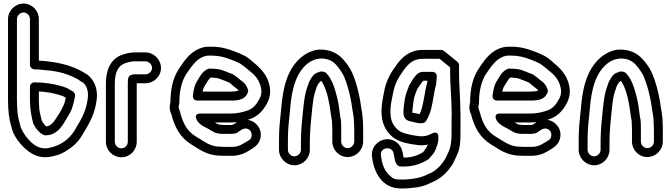

<svg xmlns="http://www.w3.org/2000/svg" viewBox="-20 -845 3762 1077"><path d="M148 -358V-282C148 -232 157 -188 166 -154C166 -152 167 -150 168 -149C179 -127 197 -102 223 -89C226 -87 230 -86 234 -86H236C311 -86 341 -162 359 -189C368 -203 383 -228 389 -254C395 -274 398 -287 401 -307C403 -318 395 -329 387 -333C375 -339 362 -349 351 -353L327 -361C282 -375 228 -383 173 -383C159 -383 148 -372 148 -358ZM198 -282V-332C239 -330 278 -323 311 -313L333 -306C336 -304 342 -301 349 -297C343 -264 334 -246 317 -216C292 -178 274 -139 240 -136C231 -142 221 -156 214 -169C207 -198 199 -224 199 -258C199 -266 198 -274 198 -282ZM75 -282V-738C75 -758 93 -775 112 -775C131 -775 148 -758 148 -738V-481C148 -466 162 -456 173 -456C200 -456 213 -453 238 -451C311 -446 369 -427 419 -399C436 -385 445 -383 447 -381C468 -360 479 -331 471 -284C461 -212 428 -164 395 -108C367 -65 321 -29 262 -17C254 -15 246 -13 240 -13H239C189 -10 155 -43 127 -78C115 -94 101 -117 96 -132L92 -147V-149C83 -176 76 -215 76 -252C76 -262 75 -272 75 -282ZM112 -825C64 -825 25 -785 25 -738V-282C25 -228 30 -178 44 -134L48 -119C55 -92 73 -66 87 -48C121 -6 183 55 273 32C298 27 320 21 344 6C380 -15 416 -44 438 -82C470 -136 509 -192 521 -276C531 -335 515 -383 482 -416C467 -431 454 -435 452 -437C451 -438 448 -440 446 -441C379 -480 298 -499 198 -505V-738C198 -785 160 -825 112 -825Z M697 -50C697 -29 681 -13 661 -13C641 -13 624 -29 624 -50V-376C624 -440 643 -474 678 -489C693 -495 718 -501 734 -501H796C815 -501 833 -483 833 -464C833 -445 815 -428 796 -428H734C730 -428 726 -427 723 -426C698 -425 697 -402 697 -376ZM747 -50V-376V-378H796C843 -378 883 -416 883 -464C883 -511 843 -551 796 -551H734C707 -551 678 -543 658 -535C597 -509 574 -448 574 -376V-50C574 -2 613 37 661 37C709 37 747 -2 747 -50Z M1087 -281H1271C1293 -281 1345 -279 1364 -314C1368 -321 1372 -326 1372 -334V-335C1372 -338 1372 -341 1371 -343C1364 -363 1353 -378 1342 -386L1323 -401C1316 -408 1309 -412 1303 -417C1285 -432 1274 -433 1266 -436L1249 -443C1232 -449 1221 -455 1203 -457L1182 -459C1176 -460 1172 -460 1167 -460H1154C1150 -460 1146 -459 1143 -457C1110 -441 1096 -405 1085 -389C1069 -364 1066 -336 1062 -310C1061 -300 1064 -281 1087 -281ZM1116 -331C1119 -343 1122 -353 1127 -361C1139 -380 1151 -402 1161 -410H1167C1170 -410 1174 -409 1177 -409L1197 -407C1210 -405 1219 -400 1233 -395L1247 -390C1259 -385 1269 -380 1269 -380C1276 -373 1284 -367 1290 -362L1309 -347C1312 -344 1316 -341 1318 -337C1310 -333 1289 -331 1271 -331ZM1222 -145C1205 -145 1197 -151 1186 -158H1271C1284 -158 1297 -159 1309 -160C1299 -154 1292 -146 1280 -144H1238C1237 -144 1228 -145 1222 -145ZM1370 -173C1414 -186 1444 -210 1467 -247C1486 -276 1504 -315 1491 -368C1479 -424 1442 -462 1403 -494C1387 -509 1363 -529 1336 -540L1318 -548C1309 -552 1301 -555 1289 -559C1258 -571 1217 -583 1169 -583H1150C1132 -583 1114 -579 1098 -572C1039 -548 1009 -496 981 -455C950 -406 936 -344 936 -271C934 -263 932 -254 932 -245C932 -231 934 -219 941 -205C960 -131 990 -74 1053 -35C1093 -12 1138 28 1216 28C1223 29 1232 29 1238 29H1280C1334 29 1368 6 1396 -12C1416 -24 1435 -43 1441 -71C1452 -124 1414 -166 1370 -173ZM1217 -22C1158 -22 1126 -52 1079 -79C1030 -109 1007 -150 989 -220C987 -229 982 -236 982 -245C982 -252 986 -260 986 -267V-272C986 -336 1000 -390 1023 -427C1053 -471 1078 -509 1118 -526C1130 -531 1140 -533 1150 -533H1169C1208 -533 1241 -524 1272 -512C1281 -508 1289 -506 1298 -502L1316 -494C1341 -483 1368 -456 1391 -438C1415 -419 1436 -390 1443 -356C1452 -321 1442 -299 1425 -273C1410 -248 1390 -231 1362 -223C1334 -214 1308 -208 1271 -208H1106C1106 -208 1064 -212 1084 -172C1086 -168 1088 -164 1091 -161L1100 -152C1116 -136 1134 -131 1149 -122C1161 -114 1171 -109 1184 -102C1186 -101 1188 -100 1189 -100L1201 -97C1212 -94 1228 -94 1238 -94H1280C1285 -94 1290 -95 1294 -96C1300 -96 1305 -98 1309 -100C1324 -110 1337 -120 1348 -123C1375 -130 1396 -106 1391 -81C1389 -69 1384 -62 1371 -55C1341 -38 1322 -21 1280 -21H1238C1234 -21 1225 -22 1217 -22Z M1967 -123V-51C1967 -31 1950 -14 1930 -14C1911 -14 1894 -31 1894 -51V-123C1894 -143 1894 -172 1889 -188C1884 -223 1880 -266 1870 -302C1858 -350 1842 -403 1810 -435C1803 -442 1790 -444 1781 -444C1775 -444 1769 -441 1765 -439C1738 -433 1726 -406 1722 -400C1718 -394 1713 -385 1710 -375L1697 -336V-335C1683 -283 1679 -210 1673 -156C1671 -128 1668 -91 1668 -63V-5C1668 15 1650 32 1631 32C1612 32 1595 15 1595 -5V-63C1595 -120 1601 -169 1607 -228C1616 -353 1644 -442 1710 -492C1729 -506 1752 -515 1779 -517C1821 -517 1847 -502 1866 -481C1884 -460 1898 -440 1910 -416C1928 -374 1942 -320 1951 -269C1957 -220 1966 -195 1966 -151C1966 -141 1967 -131 1967 -123ZM1843 -147C1843 -138 1844 -129 1844 -123V-51C1844 -4 1882 36 1930 36C1977 36 2017 -3 2017 -51V-123C2017 -132 2017 -140 2016 -152C2016 -202 2006 -234 2001 -276V-277C1991 -333 1977 -388 1956 -436C1941 -468 1924 -490 1904 -513C1875 -545 1833 -567 1778 -567C1738 -567 1704 -549 1680 -532C1594 -467 1567 -360 1557 -232C1551 -175 1545 -123 1545 -63V-5C1545 42 1584 82 1632 82C1680 82 1718 42 1718 -5V-63C1718 -87 1721 -125 1723 -152C1729 -206 1733 -279 1745 -321L1757 -358C1764 -374 1768 -380 1781 -392C1818 -344 1829 -255 1840 -178C1840 -177 1842 -172 1842 -171C1842 -164 1843 -157 1843 -147Z M2428 -378C2430 -383 2426 -376 2426 -376C2427 -384 2428 -390 2429 -398L2430 -416C2431 -429 2421 -442 2405 -442H2351C2315 -442 2291 -391 2282 -377C2276 -368 2273 -363 2271 -355L2262 -331C2251 -303 2248 -271 2245 -245C2244 -236 2243 -228 2243 -221C2243 -209 2242 -194 2253 -180C2264 -167 2278 -165 2289 -163C2313 -157 2355 -144 2369 -165C2410 -226 2407 -309 2428 -378ZM2378 -392C2375 -372 2370 -361 2366 -336C2357 -288 2350 -238 2334 -205C2321 -207 2306 -210 2293 -213V-221C2293 -224 2294 -230 2295 -239C2298 -266 2301 -294 2308 -313L2318 -339C2319 -343 2319 -343 2323 -349C2332 -362 2348 -387 2355 -392ZM2561 -280C2559 -328 2555 -385 2555 -431V-479C2555 -486 2552 -493 2546 -498L2471 -559C2467 -562 2461 -565 2455 -565H2351C2280 -565 2238 -526 2207 -485C2174 -440 2146 -396 2134 -328C2128 -297 2120 -260 2120 -221C2120 -152 2144 -109 2183 -76C2223 -45 2275 -38 2325 -31C2346 -29 2362 -30 2380 -34C2373 -17 2365 -6 2353 9C2325 25 2295 39 2245 39H2244C2243 36 2242 28 2241 22L2238 8C2234 -14 2222 -34 2203 -48C2140 -93 2055 -38 2067 36L2069 50C2082 133 2131 212 2226 212H2245C2253 212 2261 212 2269 211L2300 208C2333 205 2360 198 2387 185L2400 179C2445 160 2477 134 2504 97C2525 72 2535 42 2546 18C2561 -14 2563 -55 2563 -97V-173C2564 -215 2561 -243 2561 -280ZM2513 -231C2514 -215 2514 -198 2513 -173V-97C2513 -58 2509 -25 2500 -2C2488 25 2478 49 2465 64C2464 65 2464 65 2464 66C2446 91 2426 109 2400 124C2393 127 2384 130 2379 133L2366 139C2345 148 2327 153 2295 158L2264 161C2258 162 2252 162 2245 162H2226C2193 162 2184 157 2163 137C2138 112 2126 85 2119 42L2117 28C2109 -20 2181 -29 2188 16L2191 31C2194 56 2202 89 2228 89H2245C2302 89 2342 73 2381 50C2387 46 2394 37 2396 34C2405 24 2419 9 2424 -8C2428 -20 2439 -39 2439 -69V-74C2439 -74 2443 -116 2403 -96C2380 -84 2360 -78 2331 -81C2281 -88 2239 -96 2215 -114C2186 -139 2170 -165 2170 -221C2170 -254 2177 -285 2184 -318C2194 -376 2215 -411 2247 -455C2274 -491 2301 -515 2351 -515H2446L2505 -467V-431C2505 -365 2513 -294 2513 -231Z M2768 -281H2952C2974 -281 3026 -279 3045 -314C3049 -321 3053 -326 3053 -334V-335C3053 -338 3053 -341 3052 -343C3045 -363 3034 -378 3023 -386L3004 -401C2997 -408 2990 -412 2984 -417C2966 -432 2955 -433 2947 -436L2930 -443C2913 -449 2902 -455 2884 -457L2863 -459C2857 -460 2853 -460 2848 -460H2835C2831 -460 2827 -459 2824 -457C2791 -441 2777 -405 2766 -389C2750 -364 2747 -336 2743 -310C2742 -300 2745 -281 2768 -281ZM2797 -331C2800 -343 2803 -353 2808 -361C2820 -380 2832 -402 2842 -410H2848C2851 -410 2855 -409 2858 -409L2878 -407C2891 -405 2900 -400 2914 -395L2928 -390C2940 -385 2950 -380 2950 -380C2957 -373 2965 -367 2971 -362L2990 -347C2993 -344 2997 -341 2999 -337C2991 -333 2970 -331 2952 -331ZM2903 -145C2886 -145 2878 -151 2867 -158H2952C2965 -158 2978 -159 2990 -160C2980 -154 2973 -146 2961 -144H2919C2918 -144 2909 -145 2903 -145ZM3051 -173C3095 -186 3125 -210 3148 -247C3167 -276 3185 -315 3172 -368C3160 -424 3123 -462 3084 -494C3068 -509 3044 -529 3017 -540L2999 -548C2990 -552 2982 -555 2970 -559C2939 -571 2898 -583 2850 -583H2831C2813 -583 2795 -579 2779 -572C2720 -548 2690 -496 2662 -455C2631 -406 2617 -344 2617 -271C2615 -263 2613 -254 2613 -245C2613 -231 2615 -219 2622 -205C2641 -131 2671 -74 2734 -35C2774 -12 2819 28 2897 28C2904 29 2913 29 2919 29H2961C3015 29 3049 6 3077 -12C3097 -24 3116 -43 3122 -71C3133 -124 3095 -166 3051 -173ZM2898 -22C2839 -22 2807 -52 2760 -79C2711 -109 2688 -150 2670 -220C2668 -229 2663 -236 2663 -245C2663 -252 2667 -260 2667 -267V-272C2667 -336 2681 -390 2704 -427C2734 -471 2759 -509 2799 -526C2811 -531 2821 -533 2831 -533H2850C2889 -533 2922 -524 2953 -512C2962 -508 2970 -506 2979 -502L2997 -494C3022 -483 3049 -456 3072 -438C3096 -419 3117 -390 3124 -356C3133 -321 3123 -299 3106 -273C3091 -248 3071 -231 3043 -223C3015 -214 2989 -208 2952 -208H2787C2787 -208 2745 -212 2765 -172C2767 -168 2769 -164 2772 -161L2781 -152C2797 -136 2815 -131 2830 -122C2842 -114 2852 -109 2865 -102C2867 -101 2869 -100 2870 -100L2882 -97C2893 -94 2909 -94 2919 -94H2961C2966 -94 2971 -95 2975 -96C2981 -96 2986 -98 2990 -100C3005 -110 3018 -120 3029 -123C3056 -130 3077 -106 3072 -81C3070 -69 3065 -62 3052 -55C3022 -38 3003 -21 2961 -21H2919C2915 -21 2906 -22 2898 -22Z M3648 -123V-51C3648 -31 3631 -14 3611 -14C3592 -14 3575 -31 3575 -51V-123C3575 -143 3575 -172 3570 -188C3565 -223 3561 -266 3551 -302C3539 -350 3523 -403 3491 -435C3484 -442 3471 -444 3462 -444C3456 -444 3450 -441 3446 -439C3419 -433 3407 -406 3403 -400C3399 -394 3394 -385 3391 -375L3378 -336V-335C3364 -283 3360 -210 3354 -156C3352 -128 3349 -91 3349 -63V-5C3349 15 3331 32 3312 32C3293 32 3276 15 3276 -5V-63C3276 -120 3282 -169 3288 -228C3297 -353 3325 -442 3391 -492C3410 -506 3433 -515 3460 -517C3502 -517 3528 -502 3547 -481C3565 -460 3579 -440 3591 -416C3609 -374 3623 -320 3632 -269C3638 -220 3647 -195 3647 -151C3647 -141 3648 -131 3648 -123ZM3524 -147C3524 -138 3525 -129 3525 -123V-51C3525 -4 3563 36 3611 36C3658 36 3698 -3 3698 -51V-123C3698 -132 3698 -140 3697 -152C3697 -202 3687 -234 3682 -276V-277C3672 -333 3658 -388 3637 -436C3622 -468 3605 -490 3585 -513C3556 -545 3514 -567 3459 -567C3419 -567 3385 -549 3361 -532C3275 -467 3248 -360 3238 -232C3232 -175 3226 -123 3226 -63V-5C3226 42 3265 82 3313 82C3361 82 3399 42 3399 -5V-63C3399 -87 3402 -125 3404 -152C3410 -206 3414 -279 3426 -321L3438 -358C3445 -374 3449 -380 3462 -392C3499 -344 3510 -255 3521 -178C3521 -177 3523 -172 3523 -171C3523 -164 3524 -157 3524 -147Z"/></svg>

Font: Blanket
Style: BdOutline
Weight: 700
Foundry: Cannot Into Space Fonts
Version: Version 0.9